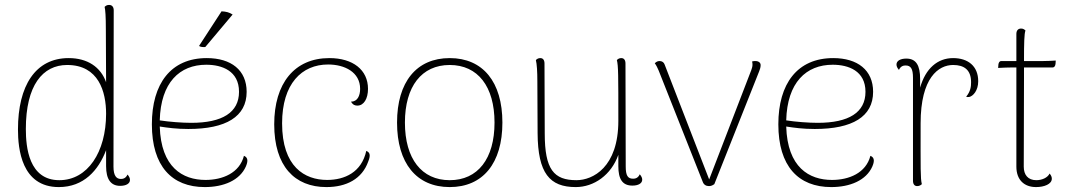

<svg xmlns="http://www.w3.org/2000/svg" viewBox="-20 -748 4364 780"><path d="M498 -39C491 -23 479 -21 471 -21C453 -21 441 -34 441 -71L442 -706C442 -720 435 -728 423 -728C414 -728 409 -724 405 -720C408 -708 410 -682 410 -628L411 -414C389 -476 335 -512 259 -512C124 -512 53 -400 53 -222C53 -144 67 12 219 12C320 12 380 -56 411 -138V-73C411 -20 430 7 468 7C492 7 508 -2 508 -17C508 -24 505 -31 498 -39ZM221 -16C97 -16 85 -150 85 -224C85 -401 153 -484 253 -484C381 -484 411 -375 411 -286C411 -130 336 -16 221 -16Z M814 -557 925 -689C911 -698 899 -701 880 -702L789 -562C791 -557 807 -556 814 -557ZM971 -115C953 -45 884 -17 815 -17C722 -17 634 -68 629 -234C661 -229 697 -224 745 -224C898 -224 982 -274 982 -375C982 -463 919 -512 820 -512C674 -512 597 -408 597 -243C597 -73 678 12 812 12C888 12 954 -15 979 -72C991 -100 983 -110 971 -115ZM818 -485C882 -485 951 -460 951 -375C951 -291 883 -249 757 -249C720 -249 667 -253 629 -259C633 -413 710 -485 818 -485Z M1306 12C1387 12 1451 -21 1476 -92C1488 -121 1480 -130 1468 -135C1449 -48 1380 -17 1309 -17C1218 -17 1126 -70 1126 -247C1126 -408 1206 -486 1313 -486C1380 -486 1443 -455 1443 -387C1443 -359 1432 -335 1406 -335C1414 -321 1423 -319 1432 -319C1458 -319 1475 -347 1475 -387C1475 -464 1414 -512 1318 -512C1176 -512 1094 -409 1094 -243C1094 -73 1177 12 1306 12Z M1807 12C1942 12 2021 -85 2021 -250C2021 -415 1942 -512 1807 -512C1672 -512 1593 -415 1593 -250C1593 -85 1672 12 1807 12ZM1807 -16C1693 -16 1625 -103 1625 -250C1625 -397 1693 -484 1807 -484C1921 -484 1989 -397 1989 -250C1989 -103 1921 -16 1807 -16Z M2579 -40C2572 -24 2560 -22 2552 -22C2530 -22 2522 -35 2522 -72L2521 -490C2521 -504 2515 -512 2504 -512C2495 -512 2490 -508 2486 -504C2492 -480 2492 -445 2492 -257C2492 -68 2388 -16 2322 -16C2230 -16 2193 -59 2193 -206L2192 -490C2192 -504 2186 -512 2175 -512C2166 -512 2161 -508 2157 -504C2161 -488 2163 -457 2163 -417L2164 -207C2165 -44 2213 12 2319 12C2393 12 2463 -37 2492 -119V-73C2492 -21 2508 6 2549 6C2573 6 2589 -3 2589 -18C2589 -25 2586 -32 2579 -40Z M3049 -500C3044 -500 3040 -500 3035 -498C3037 -494 3037 -488 3037 -484C3037 -478 3034 -468 3032 -463L2861 -19L2680 -486C2677 -495 2669 -500 2660 -500C2653 -500 2647 -498 2640 -491C2645 -485 2653 -469 2656 -461L2835 -9C2839 2 2848 8 2860 8C2867 8 2874 6 2882 0L3064 -458C3067 -465 3070 -475 3070 -482C3071 -493 3062 -500 3049 -500Z M3516 -115C3498 -45 3429 -17 3360 -17C3267 -17 3179 -68 3174 -234C3206 -229 3242 -224 3290 -224C3443 -224 3527 -274 3527 -375C3527 -463 3464 -512 3365 -512C3219 -512 3142 -408 3142 -243C3142 -73 3223 12 3357 12C3433 12 3499 -15 3524 -72C3536 -100 3528 -110 3516 -115ZM3363 -485C3427 -485 3496 -460 3496 -375C3496 -291 3428 -249 3302 -249C3265 -249 3212 -253 3174 -259C3178 -413 3255 -485 3363 -485Z M3852 -512C3789 -512 3740 -470 3718 -392V-427C3718 -482 3702 -510 3662 -510C3638 -510 3622 -501 3622 -486C3622 -479 3625 -472 3632 -464C3639 -480 3651 -482 3659 -482C3680 -482 3689 -469 3689 -432V-14C3689 0 3695 8 3706 8C3715 8 3721 4 3725 0C3719 -24 3720 -59 3720 -247C3720 -433 3793 -484 3852 -484C3897 -484 3925 -464 3925 -414C3925 -396 3923 -377 3905 -355C3907 -354 3911 -353 3917 -354C3933 -357 3954 -380 3954 -418C3954 -480 3912 -512 3852 -512Z M4217 -500H4140C4140 -573 4141 -612 4146 -624C4142 -628 4137 -632 4128 -632C4116 -632 4109 -624 4109 -610V-500H4047C4041 -500 4037 -494 4036 -486L4035 -472C4048 -473 4082 -474 4095 -474H4109V-71C4109 -17 4141 12 4189 12C4222 12 4253 0 4253 -22C4253 -28 4251 -35 4244 -43C4236 -26 4213 -16 4190 -16C4156 -16 4139 -38 4139 -71L4140 -428V-474H4257C4263 -474 4267 -480 4268 -488L4269 -502C4259 -501 4227 -500 4217 -500Z"/></svg>

Font: Arima Koshi Thin
Style: Regular
Weight: 250
Designer: Joana Correia and Natanael Gama
Foundry: NDISCOVER
Version: Version 1.019;PS 001.019;hotconv 1.0.88;makeotf.lib2.5.64775